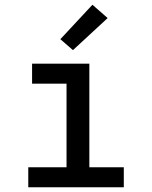

<svg xmlns="http://www.w3.org/2000/svg" viewBox="-20 -788 640 808"><path d="M99 0V-84H260V-436H115V-520H356V-84H501V0ZM287 -577 234 -623 369 -768 433 -712Z"/></svg>

Font: Iosevka Fixed Medium Extended
Style: Regular
Weight: 500
Width: 7
Monospace: yes
Designer: Belleve Invis
Foundry: Belleve Invis
Version: Version 24.1.1; ttfautohint (v1.8.4)